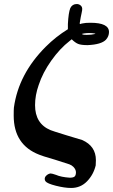

<svg xmlns="http://www.w3.org/2000/svg" viewBox="-20 -731 561 953"><path d="M326 151Q344 151 350.5 145Q357 139 357 123Q356 109 344 97Q336 89 324 84.5Q312 80 254 62Q182 41 175 37Q48 -12 48 -157Q48 -188 49 -197Q72 -364 207 -499Q257 -549 317 -586V-612Q320 -669 329 -691Q339 -711 361 -711Q371 -711 379 -705Q387 -699 388 -689Q389 -683 385 -666Q381 -649 376 -618V-612H379Q380 -613 391 -615Q403 -618 429 -618Q521 -618 521 -572Q521 -551 506 -534Q483 -510 415 -507Q383 -507 368 -513Q353 -519 336 -536L326 -528Q277 -490 234.5 -430Q192 -370 172 -309Q154 -258 154 -209Q154 -117 231 -85Q237 -82 308.5 -60Q380 -38 388 -36Q456 -6 456 64Q456 83 455 90Q444 136 412 169Q380 202 333 202Q301 202 257.5 191Q214 180 206 169Q202 164 202 157Q202 147 211.5 139Q221 131 231 130Q238 130 258 137Q283 148 326 151ZM454 -564Q439 -567 424 -567Q409 -567 397 -565Q395 -565 392 -564Q390 -563 388 -563H387Q387 -558 411 -558Q434 -558 450 -562Z"/></svg>

Font: KaTeX_Math
Style: Bold Italic
Weight: 700
Version: Version 3699957226